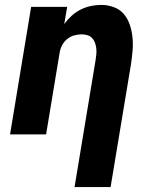

<svg xmlns="http://www.w3.org/2000/svg" viewBox="-20 -548 640 783"><path d="M284 215 370 -304Q370 -304 370 -304Q370 -304 370 -304Q372 -316 373 -328Q374 -340 372.5 -352Q371 -364 367 -374.5Q363 -385 355.5 -393Q348 -401 336.5 -404.5Q325 -408 313 -408Q298 -408 282 -403.5Q266 -399 253 -388Q240 -377 232.5 -362Q225 -347 223 -332L168 0H21L107 -520H254L242 -450Q255 -468 272 -483.5Q289 -499 309 -509Q329 -519 350.5 -523.5Q372 -528 393 -528Q420 -528 445 -518.5Q470 -509 486 -489.5Q502 -470 510 -445Q518 -420 520.5 -393.5Q523 -367 520.5 -339.5Q518 -312 514 -285L431 215Z"/></svg>

Font: Iosevka SS04 Hv Ex Obl
Style: Regular
Weight: 900
Width: 7
Italic angle: -9°
Monospace: yes
Designer: Belleve Invis
Foundry: Belleve Invis
Version: Version 19.0.0; ttfautohint (v1.8.4)